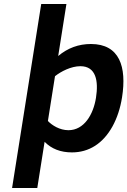

<svg xmlns="http://www.w3.org/2000/svg" viewBox="-20 -747 637 960"><path d="M434.5 -527C373.1 -527 318.6 -507 271 -467L312.1 -727H186.1L40.4 193H166.4L203 -38C237.4 -2.7 283 15 339.6 15C382.3 15 420.9 4 455.4 -18C525.1 -62.5 573 -151.6 590.2 -260C614.4 -413 577.9 -527 434.5 -527ZM322.2 -96C278.4 -96 240 -120.5 219.5 -142L255 -366C284.7 -389.7 335.4 -416 381.9 -416C459.8 -416 473.3 -343 459.9 -258C446.6 -174 400.4 -96 322.2 -96Z"/></svg>

Font: Fog Sans
Style: It
Weight: 700
Foundry: Intel Corporation
Version: Version 1.00